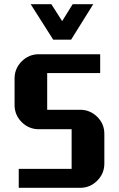

<svg xmlns="http://www.w3.org/2000/svg" viewBox="-20 -900 570 920"><path d="M480 -116.2Q480 -68.4 445.8 -34.2Q411.6 0 363.8 0H69.8V-90.8H323.2V-280.8H166Q118.2 -280.8 84 -314.9Q49.8 -349.1 49.8 -397V-523.9Q49.8 -571.8 84 -606Q118.2 -640.1 166 -640.1H460V-549.8H206.1V-374H363.8Q411.6 -374 445.8 -340.3Q480 -306.6 480 -258.8ZM426.8 -879.9 320.8 -710H234.9L127 -879.9H226.1L277.8 -798.8L328.1 -879.9Z"/></svg>

Font: Laconic
Style: Bold
Weight: 700
Designer: Robby Woodard
Version: Version 1.000